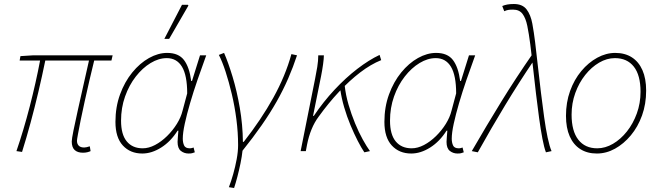

<svg xmlns="http://www.w3.org/2000/svg" viewBox="-20 -754 3286 958"><path d="M394 8Q367 8 352.5 -5.5Q338 -19 338 -48Q338 -60 346.5 -102.5Q355 -145 368.5 -205Q382 -265 396.5 -330Q411 -395 424 -452H206Q190 -374 171.5 -295.5Q153 -217 132.5 -141.5Q112 -66 90 4L62 0Q98 -105 128.5 -223Q159 -341 180 -452H78L82 -474L146 -478H542L536 -452H450Q438 -405 426 -352Q414 -299 402.5 -248Q391 -197 382.5 -154.5Q374 -112 369 -84.5Q364 -57 364 -52Q364 -36 373 -27Q382 -18 400 -18Q405 -18 412 -19.5Q419 -21 428 -24L432 0Q426 3 416 5.5Q406 8 394 8Z M690 12Q630 12 593 -28Q556 -68 556 -146Q556 -220 579 -283Q602 -346 640 -392.5Q678 -439 723.5 -464.5Q769 -490 814 -490Q871 -490 898 -454.5Q925 -419 934 -350H938L978 -478H1009Q987 -418 966 -357Q945 -296 928.5 -239.5Q912 -183 902 -137Q892 -91 892 -62Q892 -43 898.5 -28.5Q905 -14 927 -14Q933 -14 938 -15.5Q943 -17 946 -18L952 6Q944 9 938 10.5Q932 12 921 12Q899 12 882.5 -1Q866 -14 866 -46Q866 -55 867.5 -70.5Q869 -86 870 -102H866Q832 -48 784.5 -18Q737 12 690 12ZM692 -14Q722 -14 753.5 -30.5Q785 -47 813.5 -75Q842 -103 862.5 -136Q883 -169 891 -202L914 -288Q914 -378 888 -421Q862 -464 812 -464Q772 -464 731.5 -439.5Q691 -415 657.5 -372Q624 -329 604 -272.5Q584 -216 584 -152Q584 -83 612.5 -48.5Q641 -14 692 -14ZM800 -560 888 -730H918L920 -726L824 -560Z M1122 180Q1133 152 1143.5 115Q1154 78 1161 40Q1168 2 1168 -30Q1168 -93 1159.5 -158.5Q1151 -224 1136.5 -285Q1122 -346 1105.5 -396.5Q1089 -447 1072 -480L1098 -490Q1119 -442 1140.5 -371Q1162 -300 1176.5 -216Q1191 -132 1192 -46H1196Q1283 -157 1343.5 -266Q1404 -375 1434 -484L1462 -478Q1443 -420 1418 -362.5Q1393 -305 1360.5 -247.5Q1328 -190 1285.5 -129Q1243 -68 1190 -2Q1187 27 1180 61Q1173 95 1164.5 127.5Q1156 160 1148 184Z M1480 0 1552 -360Q1558 -389 1563 -420Q1568 -451 1568 -478H1596Q1596 -462 1592 -433Q1588 -404 1582 -374L1542 -176H1546Q1593 -246 1649 -306Q1705 -366 1763 -410.5Q1821 -455 1874 -480L1882 -454Q1830 -433 1777 -392.5Q1724 -352 1671.5 -296Q1619 -240 1570 -172Q1549 -144 1534.5 -108.5Q1520 -73 1512 -32L1506 0ZM1798 6Q1783 -16 1765 -51Q1747 -86 1729 -129Q1711 -172 1697.5 -218Q1684 -264 1678 -307L1700 -326Q1705 -280 1719 -232Q1733 -184 1751.5 -139Q1770 -94 1790 -58Q1810 -22 1826 0Z M2032 12Q1972 12 1935 -28Q1898 -68 1898 -146Q1898 -220 1921 -283Q1944 -346 1982 -392.5Q2020 -439 2065.5 -464.5Q2111 -490 2156 -490Q2213 -490 2240 -454.5Q2267 -419 2276 -350H2280L2320 -478H2351Q2329 -418 2308 -357Q2287 -296 2270.5 -239.5Q2254 -183 2244 -137Q2234 -91 2234 -62Q2234 -43 2240.5 -28.5Q2247 -14 2269 -14Q2275 -14 2280 -15.5Q2285 -17 2288 -18L2294 6Q2286 9 2280 10.5Q2274 12 2263 12Q2241 12 2224.5 -1Q2208 -14 2208 -46Q2208 -55 2209.5 -70.5Q2211 -86 2212 -102H2208Q2174 -48 2126.5 -18Q2079 12 2032 12ZM2034 -14Q2064 -14 2095.5 -30.5Q2127 -47 2155.5 -75Q2184 -103 2204.5 -136Q2225 -169 2233 -202L2256 -288Q2256 -378 2230 -421Q2204 -464 2154 -464Q2114 -464 2073.5 -439.5Q2033 -415 1999.5 -372Q1966 -329 1946 -272.5Q1926 -216 1926 -152Q1926 -83 1954.5 -48.5Q1983 -14 2034 -14Z M2704 6Q2695 -17 2686.5 -61.5Q2678 -106 2670 -164Q2662 -222 2654.5 -286Q2647 -350 2640 -413.5Q2633 -477 2626 -532Q2619 -586 2611 -625Q2603 -664 2587 -685Q2571 -706 2540 -706Q2525 -706 2516 -704.5Q2507 -703 2496 -698L2486 -724Q2498 -729 2511.5 -731.5Q2525 -734 2544 -734Q2587 -734 2607.5 -707Q2628 -680 2636 -636.5Q2644 -593 2650 -544Q2657 -487 2664 -422.5Q2671 -358 2679 -293Q2687 -228 2695 -170Q2703 -112 2712.5 -67.5Q2722 -23 2732 0ZM2334 0Q2408 -128 2481 -246.5Q2554 -365 2638 -486L2642 -450Q2569 -342 2500.5 -229Q2432 -116 2364 6Z M2958 12Q2910 12 2875.5 -10Q2841 -32 2822.5 -74Q2804 -116 2804 -176Q2804 -243 2824.5 -300Q2845 -357 2880.5 -399.5Q2916 -442 2960 -466Q3004 -490 3050 -490Q3098 -490 3132.5 -468Q3167 -446 3185.5 -404Q3204 -362 3204 -302Q3204 -235 3183.5 -178Q3163 -121 3127.5 -78.5Q3092 -36 3048.5 -12Q3005 12 2958 12ZM2960 -14Q3000 -14 3038.5 -36.5Q3077 -59 3108 -98Q3139 -137 3157.5 -188Q3176 -239 3176 -296Q3176 -379 3142.5 -421.5Q3109 -464 3048 -464Q3008 -464 2969.5 -441.5Q2931 -419 2900 -380Q2869 -341 2850.5 -290Q2832 -239 2832 -182Q2832 -100 2865.5 -57Q2899 -14 2960 -14Z"/></svg>

Font: Source Sans 3 ExtraLight
Style: Italic
Weight: 250
Italic angle: -11°
Designer: Paul D. Hunt
Foundry: Adobe
Version: Version 3.046;hotconv 1.0.118;makeotfexe 2.5.65603